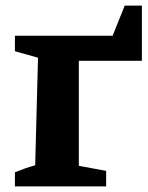

<svg xmlns="http://www.w3.org/2000/svg" viewBox="-20 -662 524 682"><path d="M423 -642H484V-446H260V-73L357 -55V0H33V-50Q50 -57 67 -63Q84 -69 105 -75L115 -457L33 -480V-535H380Z"/></svg>

Font: Piazzolla SC
Style: Bold
Weight: 700
Designer: Juan Pablo del Peral
Foundry: Huerta Tipografica
Version: Version 1.330